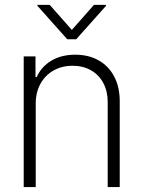

<svg xmlns="http://www.w3.org/2000/svg" viewBox="-20 -759 582 779"><path d="M125 0H76.2V-530.3H124V-446.3H128.9Q147.5 -488.3 188.2 -512.7Q229 -537.1 285.2 -537.1Q338.9 -537.1 379.6 -514.4Q420.4 -491.7 443.1 -449Q465.8 -406.2 465.8 -347.7V0H417V-344.7Q417 -388.7 399.2 -422.1Q381.3 -455.6 349.1 -473.9Q316.9 -492.2 274.4 -492.2Q231.4 -492.2 197.5 -473.1Q163.6 -454.1 144.3 -419.4Q125 -384.8 125 -339.8ZM271.5 -637.7 361.3 -739.3H410.2V-735.4L289.1 -599.6H252.9L131.8 -735.4V-739.3H181.6Z"/></svg>

Font: Pretendard Std ExtraLight
Style: Regular
Weight: 200
Designer: Base glyphs from Inter by Rasmus Andersson; Hangeul glyphs from Noto Sans CJK(Source Han Sans) by Jang Soo-young and Kan
Foundry: Kil Hyung-jin
Version: Version 1.309